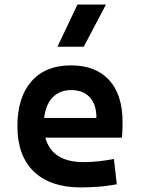

<svg xmlns="http://www.w3.org/2000/svg" viewBox="-20 -815 626 845"><path d="M335.4 9.8Q201.7 9.8 129.2 -59.8Q56.6 -129.4 56.6 -259.8Q56.6 -386.7 118.4 -457Q180.2 -527.3 292.5 -527.3Q400.9 -527.3 460.2 -462.9Q519.5 -398.4 519.5 -275.9Q519.5 -240.7 516.6 -209H179.7Q209 -101.6 347.2 -101.6Q381.3 -101.6 414.3 -105.2Q447.3 -108.9 481.4 -115.2L494.1 -3.9Q445.8 4.9 406 7.3Q366.2 9.8 335.4 9.8ZM174.3 -295.9H404.3Q404.3 -355.5 375 -387Q345.7 -418.5 293.5 -418.5Q242.7 -418.5 211.9 -386.7Q181.2 -355 174.3 -295.9ZM232.9 -609.4 320.8 -794.9H446.3L348.6 -609.4Z"/></svg>

Font: Cascadia Mono PL SemiBold
Style: Regular
Weight: 600
Monospace: yes
Designer: Aaron Bell
Foundry: Saja Typeworks
Version: Version 2404.023; ttfautohint (v1.8.4)